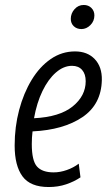

<svg xmlns="http://www.w3.org/2000/svg" viewBox="-20 -742 441 773"><path d="M176 11Q102 11 70.5 -32Q39 -75 39 -156Q39 -231 57 -299Q75 -367 107.5 -420.5Q140 -474 184.5 -504.5Q229 -535 282 -535Q332 -535 361.5 -504Q391 -473 390 -420Q388 -322 312 -270.5Q236 -219 111 -213Q108 -189 108 -162Q108 -95 129 -71.5Q150 -48 196 -48Q222 -48 249 -57.5Q276 -67 297 -83L304 -28Q279 -11 246.5 0Q214 11 176 11ZM117 -266Q220 -271 272.5 -313.5Q325 -356 325 -415Q325 -444 310.5 -460.5Q296 -477 270 -477Q236 -477 205 -450Q174 -423 151 -375.5Q128 -328 117 -266ZM308 -625Q289 -625 277 -636.5Q265 -648 265 -666Q265 -688 280 -705Q295 -722 317 -722Q336 -722 348 -710Q360 -698 360 -680Q360 -657 344 -641Q328 -625 308 -625Z"/></svg>

Font: Ubuntu Sans Condensed
Style: Italic
Weight: 400
Width: 3
Italic angle: -13.5°
Designer: Dalton Maag Ltd
Foundry: Dalton Maag Ltd
Version: Version 1.006; ttfautohint (v1.8.4.7-5d5b)